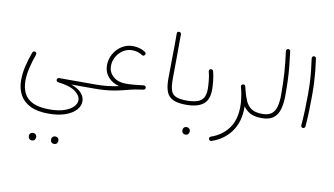

<svg xmlns="http://www.w3.org/2000/svg" viewBox="-101 -848 2783 1598"><g transform="rotate(10 1290.5 -49.0)"><path d="M70.3 31.7Q70.3 -24.9 84.2 -85.7Q98.1 -146.5 122.1 -210.9Q124.5 -217.8 131.3 -220.7Q138.2 -223.6 145 -221.2Q151.9 -219.2 155 -212.2Q158.2 -205.1 155.8 -198.2Q133.3 -136.2 119.9 -77.9Q106.4 -19.5 106.4 31.2Q106.4 90.8 128.9 136Q151.4 181.2 203.6 206.1Q255.9 231 344.2 231Q418.5 231 468.5 213.9Q518.6 196.8 543.9 170.2Q569.3 143.6 569.3 114.3Q569.3 75.2 523.7 41.5Q478 7.8 377 -4.4Q362.8 -5.9 361.3 -21Q360.8 -28.8 366 -34.2Q371.1 -39.6 378.9 -39.6H678.7Q696.3 -39.6 696.3 -22Q696.3 -4.4 678.7 -4.4H487.3Q545.4 15.1 574.5 47.4Q603.5 79.6 603.5 117.7Q603.5 158.2 572 192.4Q540.5 226.6 482.4 246.8Q424.3 267.1 343.3 267.1Q246.1 267.1 186 236.8Q126 206.5 98.1 153.3Q70.3 100.1 70.3 31.7ZM401.4 473.1Q401.4 462.4 409.7 453.4Q418 444.3 432.6 444.3Q450.2 444.3 458.5 457.5Q463.4 464.8 463.4 474.1Q463.4 484.9 456.8 496.1Q450.2 507.3 431.6 507.3Q419.4 507.3 412.6 501.5Q405.8 495.6 403.3 487.8Q401.4 481.9 401.4 473.1ZM213.9 476.1Q213.9 465.3 222.2 456.3Q230.5 447.3 245.6 447.3Q262.2 447.3 271.5 460.4Q273.4 463.9 274.9 468Q276.4 472.2 276.4 477.1Q276.4 487.8 269.5 499.3Q262.7 510.7 244.1 510.7Q231.9 510.7 225.3 504.6Q218.8 498.5 216.3 490.7Q213.9 483.4 213.9 476.1Z M660.6 -22Q660.6 -29.8 666 -34.7Q671.4 -39.6 678.7 -39.6Q736.8 -39.6 783.7 -44.4Q830.6 -49.3 882.8 -60.5Q825.2 -73.7 788.8 -115Q752.4 -156.2 752.4 -213.9Q752.4 -266.6 777.6 -310.8Q802.7 -355 844.7 -381.8Q886.7 -408.7 937.5 -408.7Q998.5 -408.7 1043.9 -378.4Q1050.8 -374 1052 -366.9Q1053.2 -359.9 1049.3 -354Q1039.6 -339.4 1024.9 -348.1Q986.8 -373.5 937 -373.5Q897 -373.5 862.5 -351.6Q828.1 -329.6 807.1 -293.2Q786.1 -256.8 786.1 -213.9Q786.1 -160.6 826.9 -125.5Q867.7 -90.3 932.6 -90.3Q964.8 -90.3 1000.5 -93.3Q1036.1 -96.2 1081.5 -102.1Q1083 -102.1 1084.5 -102.1Q1100.1 -102.5 1102.5 -86.9Q1103 -83.5 1102.1 -81.1Q1101.1 -73.7 1094.7 -69.8Q1091.8 -67.4 1087.4 -66.9Q1051.8 -62.5 1019 -56.2Q986.3 -49.8 944.8 -38.6Q895.5 -25.9 853.8 -18.3Q812 -10.7 770.3 -7.6Q728.5 -4.4 678.7 -4.4Q671.4 -4.4 666 -9.5Q660.6 -14.6 660.6 -22Z M1274.9 -192.9Q1274.9 -280.3 1277.1 -380.1Q1279.3 -480 1278.3 -574.2Q1278.3 -592.3 1295.4 -592.3Q1303.2 -592.8 1308.3 -587.6Q1313.5 -582.5 1314 -575.2Q1314.5 -481 1313 -381.1Q1311.5 -281.2 1311.5 -193.4Q1311.5 -134.8 1322.3 -101.3Q1333 -67.9 1364.5 -53.7Q1396 -39.6 1458 -39.6H1458.5Q1476.1 -39.6 1476.1 -22Q1476.1 -4.4 1458.5 -4.4H1458Q1387.7 -4.4 1347.9 -22.5Q1308.1 -40.5 1291.5 -81.8Q1274.9 -123 1274.9 -192.9Z M1440.9 -22Q1440.9 -39.6 1458.5 -39.6Q1538.1 -39.6 1575.7 -66.7Q1613.3 -93.8 1613.3 -167Q1613.3 -189.9 1609.4 -232.7Q1605.5 -275.4 1595.7 -311Q1593.3 -328.6 1609.9 -332Q1617.2 -334 1623.3 -329.6Q1629.4 -325.2 1631.3 -318.4Q1641.1 -281.2 1645.5 -237.1Q1649.9 -192.9 1649.9 -167Q1649.9 -80.1 1601.8 -42.2Q1553.7 -4.4 1458.5 -4.4Q1451.2 -4.4 1446 -9.5Q1440.9 -14.6 1440.9 -22ZM1464.4 206.5Q1464.4 195.8 1472.7 186.8Q1481 177.7 1495.6 177.7Q1505.4 177.7 1511.7 181.6Q1518.1 185.5 1521.5 190.9Q1526.9 198.7 1526.9 207.5Q1526.9 218.3 1520 229.7Q1513.2 241.2 1494.6 241.2Q1482.4 241.2 1475.6 235.1Q1468.8 229 1466.3 221.2Q1465.8 217.8 1465.1 214.1Q1464.4 210.4 1464.4 206.5Z M1881.3 -232.4Q1879.9 -237.3 1881.8 -242.2Q1883.3 -246.6 1887.2 -250Q1890.6 -252.9 1895 -253.9Q1897.9 -254.4 1900.4 -253.9Q1913.1 -253.4 1916.5 -240.7Q1919.9 -226.6 1923.3 -212.9Q1936.5 -159.2 1954.1 -120.4Q1971.7 -81.5 2004.4 -60.5Q2037.1 -39.6 2096.2 -39.6H2096.7Q2114.3 -39.6 2114.3 -22Q2114.3 -4.4 2096.7 -4.4H2096.2Q2037.1 -4.4 2000.2 -23.4Q1963.4 -42.5 1940.4 -76.2Q1940.4 -72.3 1940.4 -68.4Q1940.4 57.1 1880.4 139.2Q1820.3 221.2 1718.3 255.4Q1710.4 257.8 1704.1 254.2Q1697.8 250.5 1695.8 244.1Q1692.9 235.8 1696.5 229.5Q1700.2 223.1 1706.5 221.2Q1798.3 189.9 1851.8 117.9Q1905.3 45.9 1905.3 -68.4Q1905.3 -101.1 1900.6 -136.5Q1896 -171.9 1887.2 -210Q1884.8 -219.7 1881.3 -232.4Z M2079.1 -22Q2079.1 -39.6 2096.7 -39.6Q2147 -39.6 2174.3 -61.8Q2201.7 -84 2212.2 -125.2Q2222.7 -166.5 2222.7 -223.1Q2222.7 -276.4 2221.4 -320.1Q2220.2 -363.8 2217.5 -404.8Q2214.8 -445.8 2210.2 -490Q2205.6 -534.2 2198.7 -588.9Q2198.2 -596.2 2202.6 -602.3Q2207 -608.4 2213.9 -608.9Q2221.2 -609.9 2227.3 -605.2Q2233.4 -600.6 2233.9 -593.8Q2243.2 -523.4 2248.5 -467.8Q2253.9 -412.1 2256.1 -355.7Q2258.3 -299.3 2258.3 -227.1Q2258.3 -157.7 2244.1 -107.7Q2230 -57.6 2194.8 -31Q2159.7 -4.4 2096.7 -4.4Q2089.4 -4.4 2084.2 -9.5Q2079.1 -14.6 2079.1 -22Z M2420.4 -566.9Q2419.9 -574.2 2424.3 -580.3Q2428.7 -586.4 2436 -586.9Q2442.9 -587.9 2449 -583.3Q2455.1 -578.6 2455.6 -571.8Q2463.9 -512.2 2468.5 -465.6Q2473.1 -418.9 2475.3 -371.3Q2477.5 -323.7 2477.5 -260.3Q2477.5 -198.2 2475.3 -129.2Q2473.1 -60.1 2467.8 1Q2467.3 7.8 2461.4 12.7Q2455.6 17.6 2448.2 17.1Q2441.4 16.1 2436.5 10.7Q2431.6 5.4 2432.1 -2Q2437.5 -62 2439.9 -131.1Q2442.4 -200.2 2442.4 -261.7Q2442.4 -323.7 2440.2 -370.1Q2438 -416.5 2433.1 -462.2Q2428.2 -507.8 2420.4 -566.9Z"/></g></svg>

Font: Mikhak-DS1-FD ExtraLight
Style: Regular
Weight: 200
Designer: Amin Abedi
Version: Version 3.2